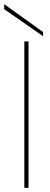

<svg xmlns="http://www.w3.org/2000/svg" viewBox="-32 -903 242 923"><path d="M85 0V-704H105V0ZM-12 -859V-883L175 -749V-729Z"/></svg>

Font: Poppins Devanagari Thin
Style: Regular
Weight: 100
Designer: Ninad Kale (Devanagari), Jonny Pinhorn (Latin)
Foundry: Indian Type Foundry
Version: 4.005